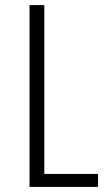

<svg xmlns="http://www.w3.org/2000/svg" viewBox="-20 -734 428 754"><path d="M96 -714H154V-51H365V0H96Z"/></svg>

Font: Noto Sans Armenian Light
Style: Regular
Weight: 300
Designer: Monotype Design team
Foundry: Monotype Imaging Inc.
Version: Version 1.000